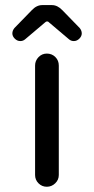

<svg xmlns="http://www.w3.org/2000/svg" viewBox="-20 -709 360 735"><path d="M114.3 -39.1V-458Q114.3 -476.6 127.4 -490.2Q140.6 -503.9 159.2 -503.9Q178.7 -503.9 191.9 -490.7Q205.1 -477.5 205.1 -458V-39.1Q205.1 -20.5 191.4 -7.3Q177.7 5.9 159.2 5.9Q140.6 5.9 127.4 -7.3Q114.3 -20.5 114.3 -39.1ZM27.3 -581.1Q27.3 -591.8 35.2 -601.6L101.6 -669.9Q120.1 -689.5 141.6 -689.5H178.7Q200.2 -689.5 218.8 -669.9L285.2 -601.6Q293 -591.8 293 -581.1Q293 -570.3 283.7 -561Q274.4 -551.8 262.7 -551.8Q252 -551.8 244.1 -558.6L168 -623Q165 -627 160.2 -627Q156.2 -627 152.3 -623L76.2 -558.6Q68.4 -551.8 57.6 -551.8Q45.9 -551.8 36.6 -561Q27.3 -570.3 27.3 -581.1Z"/></svg>

Font: jf-openhuninn-2.1
Style: Regular
Weight: 400
Designer: [Kosugi Maru]
Designed by MOTOYA      

[Varela Round]
Joe Prince (Latin component); Avraham Cornfeld (Hebrew component)
Foundry: justfont Co., Ltd.
Version: 2.1